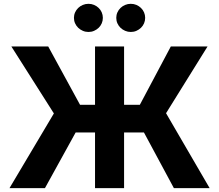

<svg xmlns="http://www.w3.org/2000/svg" viewBox="-20 -966 1125 986"><path d="M256.7 -383.5 38.4 -727.3H227.6L391 -427.9H468V-727.3H617.2V-427.9H698.2L857.2 -727.3H1045.8L832.7 -384.6L1056.5 0H872.9L719.1 -285.9H617.2V0H468V-285.9H368.6L210.9 0H28.8ZM577.1 -874.3Q577.1 -889.2 582.9 -902.3Q588.8 -915.5 598.9 -925.2Q609 -935 622.7 -940.7Q636.4 -946.4 651.6 -946.4Q667.3 -946.4 680.6 -940.7Q693.9 -935 704 -925.2Q714.1 -915.5 719.8 -902.3Q725.5 -889.2 725.5 -874.3Q725.5 -859.4 719.8 -846.2Q714.1 -833.1 704 -823.3Q693.9 -813.6 680.6 -807.7Q667.3 -801.8 651.6 -801.8Q636.4 -801.8 622.7 -807.7Q609 -813.6 598.9 -823.3Q588.8 -833.1 582.9 -846.2Q577.1 -859.4 577.1 -874.3ZM359.7 -874.3Q359.7 -889.2 365.6 -902.3Q371.4 -915.5 381.6 -925.2Q391.7 -935 405.4 -940.7Q419 -946.4 434.3 -946.4Q449.9 -946.4 463.2 -940.7Q476.6 -935 486.7 -925.2Q496.8 -915.5 502.5 -902.3Q508.2 -889.2 508.2 -874.3Q508.2 -859.4 502.5 -846.2Q496.8 -833.1 486.7 -823.3Q476.6 -813.6 463.2 -807.7Q449.9 -801.8 434.3 -801.8Q419 -801.8 405.4 -807.7Q391.7 -813.6 381.6 -823.3Q371.4 -833.1 365.6 -846.2Q359.7 -859.4 359.7 -874.3Z"/></svg>

Font: Cannonade
Style: Bold
Weight: 700
Designer: Rasmus Andersson
Foundry: rsms
Version: Version 3.012;git-f93a4a705